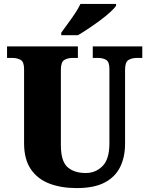

<svg xmlns="http://www.w3.org/2000/svg" viewBox="-20 -951 762 981"><path d="M372 10Q293 10 232.5 -13Q172 -36 137.5 -86.5Q103 -137 103 -219V-598Q103 -635 85.5 -645Q68 -655 43 -655H16V-714H378V-655H351Q326 -655 308.5 -644.5Q291 -634 291 -594V-210Q291 -128 324.5 -97.5Q358 -67 419 -67Q468 -67 503.5 -102Q539 -137 539 -218V-598Q539 -635 522.5 -645Q506 -655 481 -655H454V-714H707V-655H679Q654 -655 636.5 -644.5Q619 -634 619 -594V-216Q619 -149 594 -98Q569 -47 515 -18.5Q461 10 372 10ZM293 -784Q307 -804 326 -829.5Q345 -855 363 -882Q381 -909 391 -931H573V-921Q564 -908 542 -888Q520 -868 491 -846.5Q462 -825 432 -805Q402 -785 378 -771H293Z"/></svg>

Font: Noto Serif Myanmar SemiCondensed Black
Style: Regular
Weight: 900
Width: 4
Designer: Ben Mitchell and the Monotype Design Team
Foundry: Monotype Imaging Inc.
Version: Version 2.106; ttfautohint (v1.8.4.7-5d5b)